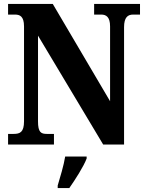

<svg xmlns="http://www.w3.org/2000/svg" viewBox="-20 -734 741 975"><path d="M21 0H254V-54H218C188 -54 173 -62 173 -118V-553L504 0H610V-596C610 -646 629 -660 656 -660H691V-714H458V-660H494C519 -660 539 -648 539 -600V-220L248 -714H21V-660H56C80 -660 102 -652 102 -600V-118C102 -62 81 -54 49 -54H21ZM273 208V221H332C362 178 404 113 420 71V61H311C304 105 285 168 273 208Z"/></svg>

Font: Noto Serif Condensed ExtraBold
Style: Regular
Weight: 800
Width: 3
Designer: Monotype Design Team
Foundry: Monotype Imaging Inc.
Version: Version 2.013